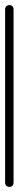

<svg xmlns="http://www.w3.org/2000/svg" viewBox="-20 -730 73 750"><path d="M0 -17H33V-694H0ZM17 -33Q9 -33 4.5 -28.5Q0 -24 0 -17Q0 -9 4.5 -4.5Q9 0 17 0Q24 0 28.5 -4.5Q33 -9 33 -17Q33 -24 28.5 -28.5Q24 -33 17 -33ZM17 -710Q9 -710 4.5 -705.5Q0 -701 0 -694Q0 -686 4.5 -681.5Q9 -677 17 -677Q24 -677 28.5 -681.5Q33 -686 33 -694Q33 -701 28.5 -705.5Q24 -710 17 -710Z"/></svg>

Font: Wavefont Light
Style: Regular
Weight: 300
Version: Version 3.004;gftools[0.9.33]